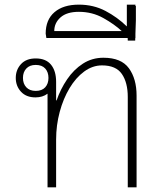

<svg xmlns="http://www.w3.org/2000/svg" viewBox="-20 -808 694 828"><path d="M185 0V-404Q164 -388 133 -388Q93 -388 70.5 -412.5Q48 -437 48 -472Q48 -507 70.5 -531.5Q93 -556 134 -556Q178 -556 200 -529Q222 -502 222 -455V-375H224Q241 -424 269.5 -466Q298 -508 337.5 -533.5Q377 -559 426 -559Q503 -559 536 -513.5Q569 -468 569 -396V0H531V-390Q531 -452 505.5 -489Q480 -526 420 -526Q379 -526 343 -499.5Q307 -473 280 -428Q253 -383 237.5 -325.5Q222 -268 222 -206V0ZM134 -416Q161 -416 175 -431.5Q189 -447 189 -472Q189 -497 175 -512.5Q161 -528 134 -528Q108 -528 93.5 -512.5Q79 -497 79 -472Q79 -447 93.5 -431.5Q108 -416 134 -416Z M180 -644 177 -663Q177 -723 215 -755.5Q253 -788 320 -788Q383 -788 434.5 -761Q486 -734 527 -694V-788H564V-644ZM214 -674H505Q474 -703 426 -730Q378 -757 320 -757Q268 -757 241 -733Q214 -709 214 -674Z M528 -782H566V-721L563 -633H531L528 -721Z"/></svg>

Font: Noto Sans Thai Looped ExtLight
Style: Regular
Weight: 200
Designer: Sasikarn Vongin, Ben Mitchell
Foundry: The Fontpad Ltd
Version: Version 1.00